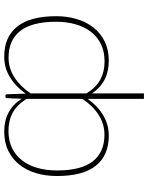

<svg xmlns="http://www.w3.org/2000/svg" viewBox="86 -626 718 931"><g transform="rotate(-90 445.5 -160.0)"><path d="M449 -493Q454 -493 454.5 -483L457.5 -395Q491 -443 536.5 -471Q582 -499 637.5 -499Q684.5 -499 720.8 -483.5Q757 -468 782 -437Q807 -406 820 -358.5Q833 -311 833 -247.5Q833 -193.5 819 -147Q805 -100.5 777.8 -66Q750.5 -31.5 710.2 -11.8Q670 8 617 8Q513 8 458.5 -73.5V178.5H432V-94.5Q399 -47 353.2 -19.5Q307.5 8 253 8Q159 8 108.5 -54Q58 -116 58 -243.5Q58 -297.5 71.8 -344Q85.5 -390.5 112.8 -425Q140 -459.5 180.2 -479.2Q220.5 -499 273.5 -499Q378.5 -499 432.5 -415L435.5 -484Q436 -489.5 437.2 -491.2Q438.5 -493 442 -493ZM632 -478Q580 -478 535.8 -449.2Q491.5 -420.5 458.5 -370.5V-100Q489 -52 526.8 -32.2Q564.5 -12.5 613.5 -12.5Q662 -12.5 698 -30.2Q734 -48 758 -79.5Q782 -111 794 -154Q806 -197 806 -247.5Q806 -365 761.2 -421.5Q716.5 -478 632 -478ZM258.5 -13Q310.5 -13 354.8 -41.5Q399 -70 432 -120V-391Q401 -439 363.5 -458.8Q326 -478.5 277.5 -478.5Q229 -478.5 193 -460.8Q157 -443 133 -411.5Q109 -380 97 -337Q85 -294 85 -243.5Q85 -126 129.2 -69.5Q173.5 -13 258.5 -13Z"/></g></svg>

Font: Lato Thin
Style: Regular
Weight: 200
Designer: Lukasz Dziedzic
Foundry: tyPoland Lukasz Dziedzic
Version: Version 2.007; 2014-02-27